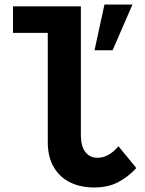

<svg xmlns="http://www.w3.org/2000/svg" viewBox="-20 -818 640 850"><path d="M191.5 -189V-672.5H37.5V-790H338V-223.5Q338 -169.5 358.2 -144.5Q378.5 -119.5 412 -119.5Q461 -119.5 504.5 -170.5L583.5 -74Q547 -34.5 502.5 -11.2Q458 12 397 12Q337.5 12 291.2 -10.2Q245 -32.5 218.2 -77.8Q191.5 -123 191.5 -189ZM442.5 -798H566.5L478.5 -595.5H398.5Z"/></svg>

Font: JuliaMono ExtraBold
Style: Regular
Weight: 800
Monospace: yes
Designer: cormullion
Foundry: corm
Version: Version 0.055; ttfautohint (v1.8.4)